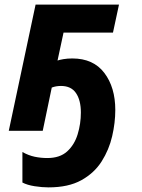

<svg xmlns="http://www.w3.org/2000/svg" viewBox="-20 -566 613 831"><path d="M190 245Q162 245 130 240Q98 235 77 224V92Q104 107 130.5 112.5Q157 118 185 118Q239 118 270.5 89.5Q302 61 316 15.5Q330 -30 330 -79Q330 -132 309 -163Q288 -194 244 -194Q222 -194 204 -187L165 0H18L134 -546H495L469 -425H255L229 -304Q237 -307 254.5 -310Q272 -313 293 -313Q384 -313 431.5 -250.5Q479 -188 479 -90Q479 -35 465.5 23.5Q452 82 420 132.5Q388 183 332 214Q276 245 190 245Z"/></svg>

Font: BC Sans
Style: Bold Italic
Weight: 700
Italic angle: -12°
Designer: Monotype Design Team
Province of B.C.
Foundry: Monotype Imaging Inc.
Version: Version 2.000;GOOG;noto-source:20170915:90ef993387c0